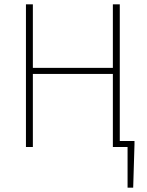

<svg xmlns="http://www.w3.org/2000/svg" viewBox="-20 -680 678 888"><path d="M570 188V0H524V-28H602V-12L596 188ZM100 0V-660H132V-366H502V-660H534V0H502V-338H132V0Z"/></svg>

Font: SourceSans3VF
Style: Regular
Weight: 200
Designer: Paul D. Hunt
Foundry: Adobe
Version: Version 3.052;hotconv 1.1.0;makeotfexe 2.6.0